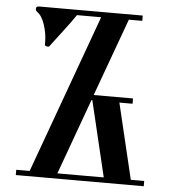

<svg xmlns="http://www.w3.org/2000/svg" viewBox="-54 -820 790 870"><g transform="rotate(5 341.0 -385.0)"><path d="M88 -770H560V-746H499L370 -392H549V-368H489L571 -24H632V0H50V-24H111L373 -746H263Q255 -734 239.5 -712.5Q224 -691 205.5 -667Q187 -643 172 -623Q157 -603 151 -595Q148 -591 139 -593Q130 -595 130 -600V-612Q130 -650 117 -690Q104 -730 81 -746Q75 -751 75 -759Q75 -770 88 -770ZM366 -368H362L237 -24H448Z"/></g></svg>

Font: Ponomar
Style: Regular
Weight: 400
Version: Version 1.301; ttfautohint (v1.8.4.7-5d5b)